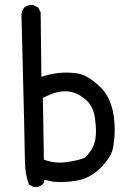

<svg xmlns="http://www.w3.org/2000/svg" viewBox="-20 -760 540 770"><path d="M121 -10H115L96 -20Q80 -63 80 -114Q80 -165 66 -703Q71 -740 107 -740H113L133 -730L143 -711L146 -452Q196 -469 246 -469Q262 -469 286 -466Q331 -462 385.5 -407.5Q440 -353 440 -238Q440 -212 434.5 -173Q429 -134 388 -91.5Q347 -49 299 -38Q263 -30 224 -30L195 -31L158 -39Q158 -27 150 -20Q139 -10 121 -10ZM219 -108Q242 -108 272.5 -114Q303 -120 321 -128Q356 -163 362 -199Q365 -217 365 -236Q365 -256 360.5 -287.5Q356 -319 341.5 -340.5Q327 -362 296 -380Q270 -394 242 -394Q202 -394 152 -367L156 -120Q186 -108 219 -108Z"/></svg>

Font: Xiaolai Mono SC
Style: Regular
Weight: 400
Monospace: yes
Designer: LXGW / Nozomi Seto
Version: Version 3.113;September 30, 2024